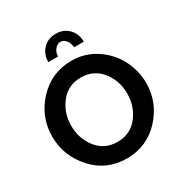

<svg xmlns="http://www.w3.org/2000/svg" viewBox="-207 -1070 1169 1229"><g transform="rotate(-30 378.0 -455.0)"><path d="M320 -781H248Q248 -839 285 -877Q322 -915 379 -915Q436 -915 473 -877Q510 -839 510 -781H439Q436 -813 419 -834Q402 -855 379 -855Q356 -855 338 -833Q320 -811 320 -781ZM377 5Q227 5 129 -104Q31 -213 31 -355Q31 -500 131.5 -607.5Q232 -715 380 -715Q479 -715 559.5 -661.5Q640 -608 682 -525.5Q724 -443 724 -353Q724 -209 624.5 -102Q525 5 377 5ZM171 -355Q171 -258 227.5 -187.5Q284 -117 378 -117Q473 -117 529 -188.5Q585 -260 585 -355Q585 -452 528 -522Q471 -592 378 -592Q283 -592 227 -520.5Q171 -449 171 -355Z"/></g></svg>

Font: Raleway
Style: Bold
Weight: 700
Designer: Matt McInerney, Pablo Impallari, Rodrigo Fuenzalida
Foundry: Matt McInerney, Pablo Impallari, Rodrigo Fuenzalida
Version: Version 3.000